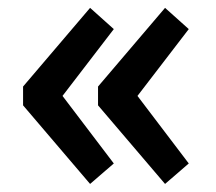

<svg xmlns="http://www.w3.org/2000/svg" viewBox="-20 -509 540 481"><path d="M393.5 -48.2 225.6 -245.1V-292.2L393.5 -489.3L452.9 -436.1L324.4 -268.7L452.9 -99.5ZM205.7 -48.2 37.8 -245.1V-292.2L205.7 -489.3L265.1 -436.1L136.6 -268.7L265.1 -99.5Z"/></svg>

Font: Reddit Sans
Style: Regular
Weight: 400
Designer: Stephen Hutchings
Foundry: Reddit
Version: Version 1.014